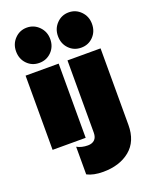

<svg xmlns="http://www.w3.org/2000/svg" viewBox="-177 -844 915 1167"><g transform="rotate(-20 280.5 -260.5)"><path d="M35 -638Q35 -686 67 -719Q99 -752 145 -752Q191 -752 223.5 -719Q256 -686 256 -638Q256 -589 224 -556.5Q192 -524 145 -524Q98 -524 66.5 -556.5Q35 -589 35 -638ZM306 -638Q306 -686 338 -719Q370 -752 416 -752Q462 -752 494 -719Q526 -686 526 -638Q526 -589 494.5 -556.5Q463 -524 416 -524Q369 -524 337.5 -556.5Q306 -589 306 -638ZM39 -480H253V0H39ZM180 210V31Q210 48 251 48Q278 48 294 33Q310 18 310 -13V-480H524V15Q524 121 457 176Q390 231 283 231Q221 231 180 210Z"/></g></svg>

Font: Readiness Black
Style: Regular
Weight: 900
Designer: Katatrad Team
Foundry: CadsonDemak
Version: Version 1.00;April 23, 2019;FontCreator 11.5.0.2425 64-bit; 